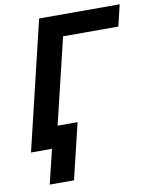

<svg xmlns="http://www.w3.org/2000/svg" viewBox="-95 -763 810 1019"><g transform="rotate(-10 310.5 -254.0)"><path d="M89.2 185 134.2 0H21L187 -693H621.2L593.5 -577.8H295.8L184.8 -115.8H292.5L220.2 185Z"/></g></svg>

Font: Ubuntu Sans
Style: Italic
Weight: 400
Italic angle: -13.5°
Designer: Dalton Maag Ltd
Foundry: Dalton Maag Ltd
Version: Version 1.006